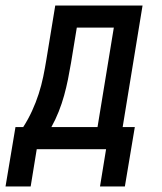

<svg xmlns="http://www.w3.org/2000/svg" viewBox="-65 -540 585 695"><path d="M-45 135 -9 -80H19Q37 -108 51 -138.5Q65 -169 75 -200Q85 -231 91.5 -262.5Q98 -294 103 -325L135 -520H451L379 -80H423L387 135H297L319 0H68L46 135ZM121 -80H288L347 -440H213L192 -312Q187 -282 181 -252.5Q175 -223 167 -194Q159 -165 147.5 -136Q136 -107 121 -80Z"/></svg>

Font: Iosevka SS04 Medium Oblique
Style: Regular
Weight: 500
Italic angle: -9°
Monospace: yes
Designer: Belleve Invis
Foundry: Belleve Invis
Version: Version 19.0.0; ttfautohint (v1.8.4)